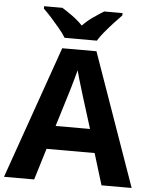

<svg xmlns="http://www.w3.org/2000/svg" viewBox="-61 -984 812 1034"><g transform="rotate(5 345.0 -467.0)"><path d="M527 0 475 -170H215L163 0H0L252 -717H437L690 0ZM387 -463Q382 -480 374 -506Q366 -532 358 -559Q350 -586 345 -606Q340 -586 331.5 -556.5Q323 -527 315.5 -500.5Q308 -474 304 -463L253 -297H439ZM260 -774Q246 -797 223.5 -824Q201 -851 177.5 -877Q154 -903 135 -921V-934H234Q260 -918 290 -896.5Q320 -875 346 -848Q372 -875 403 -896.5Q434 -918 460 -934H559V-921Q541 -903 517 -877Q493 -851 470.5 -824Q448 -797 434 -774Z"/></g></svg>

Font: Noto Sans New Tai Lue
Style: Regular
Weight: 400
Designer: Monotype Design Team
Foundry: Monotype Imaging Inc.
Version: Version 2.003